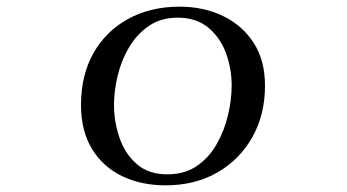

<svg xmlns="http://www.w3.org/2000/svg" viewBox="-20 -556 1040 576"><path d="M675 -300Q675 -350 658 -396.5Q641 -443 605 -473Q569 -503 513 -503Q463 -503 427 -478.5Q391 -454 367.5 -414.5Q344 -375 333 -329Q322 -283 322 -241Q322 -192 338 -144Q354 -96 389.5 -64.5Q425 -33 482 -33Q534 -33 570.5 -58Q607 -83 630 -123.5Q653 -164 664 -210.5Q675 -257 675 -300ZM775 -299Q775 -212 737 -144.5Q699 -77 632 -38.5Q565 0 477 0Q403 0 345.5 -28Q288 -56 255.5 -110Q223 -164 223 -241Q223 -330 260 -396Q297 -462 364 -499Q431 -536 519 -536Q591 -536 649 -508Q707 -480 741 -427.5Q775 -375 775 -299Z"/></svg>

Font: Kaisei Opti
Style: Regular
Weight: 400
Designer: Font-Kai, 金井和夫
Foundry: KAZUO KANAI
Version: Version 5.003